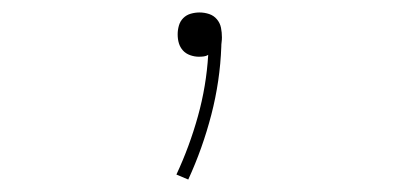

<svg xmlns="http://www.w3.org/2000/svg" viewBox="-20 -83 640 308"><path d="M282 205 263 197Q284 152 297.5 103.5Q311 55 314 5Q311 7 307 7.5Q303 8 299 8Q292 8 285 5.5Q278 3 273.5 -2Q269 -7 267 -13.5Q265 -20 265 -28Q265 -35 267 -42Q269 -49 274 -54Q279 -59 286 -61Q293 -63 300 -63Q308 -63 315.5 -60.5Q323 -58 328 -52Q333 -46 334.5 -38.5Q336 -31 336 -23Q336 -19 335.5 -15.5Q335 -12 335 -8Q333 47 319 101Q305 155 282 205Z"/></svg>

Font: Iosevka Slab Thin Extended
Style: Regular
Weight: 100
Width: 7
Monospace: yes
Designer: Belleve Invis
Foundry: Belleve Invis
Version: Version 11.1.1; ttfautohint (v1.8.3)